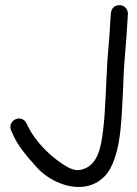

<svg xmlns="http://www.w3.org/2000/svg" viewBox="-20 -700 531 743"><path d="M29 -182C49 -134 88 -91 120 -55C144 -27 185 3 236 17C330 41 385 -6 408 -50C452 -136 450 -253 457 -370C459 -457 469 -533 473 -615L475 -647C475 -664 462 -680 443 -680C428 -680 411 -673 409 -647L407 -620C405 -573 400 -520 396 -471C390 -383 389 -277 379 -196C370 -122 356 -57 293 -43H292C271 -37 245 -50 224 -64C166 -102 116 -156 89 -209L83 -222C77 -236 59 -248 39 -238C25 -231 15 -215 23 -195Z"/></svg>

Font: Stray Cat
Style: ExBdExt
Weight: 800
Version: Version 1.0